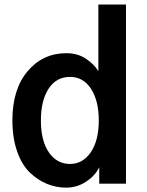

<svg xmlns="http://www.w3.org/2000/svg" viewBox="-20 -818 654 855"><path d="M35.2 -282.2Q35.2 -420.9 103 -501Q170.9 -581.1 275.4 -581.1Q325.2 -581.1 361.8 -557.1Q398.4 -533.2 418 -501V-797.9H541V0H421.9V-73.2Q404.3 -36.1 363.8 -9.3Q323.2 17.6 274.4 17.6Q230.5 17.6 189.5 1Q148.4 -15.6 112.8 -49.8Q77.1 -84 56.2 -144Q35.2 -204.1 35.2 -282.2ZM162.1 -282.2Q162.1 -190.4 197.8 -139.2Q233.4 -87.9 292 -87.9Q348.6 -87.9 384.3 -140.1Q419.9 -192.4 419.9 -282.2Q419.9 -369.1 385.3 -422.4Q350.6 -475.6 292 -475.6Q230.5 -475.6 196.3 -422.9Q162.1 -370.1 162.1 -282.2Z"/></svg>

Font: Gothic A1
Style: Bold
Weight: 700
Version: Version 2.50